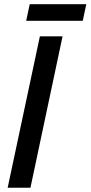

<svg xmlns="http://www.w3.org/2000/svg" viewBox="-20 -885 427 905"><path d="M16.1 0 168 -713.9H274.9L123.5 0ZM103.5 -787.1 120.1 -865.2H386.7L370.1 -787.1Z"/></svg>

Font: Open Sans SemiCondensed SemiBold
Style: Italic
Weight: 600
Width: 4
Italic angle: -12°
Designer: Monotype Design Team
Foundry: Monotype Imaging Inc.
Version: Version 3.000